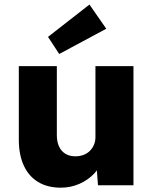

<svg xmlns="http://www.w3.org/2000/svg" viewBox="-20 -827 688 857"><path d="M251.3 10.7Q192 10.7 150.2 -14.7Q108.3 -40 86.2 -88Q64 -136 64 -203.7V-531.7H233.7V-224.3Q233.7 -194.3 243.5 -173.2Q253.3 -152 271.8 -140.7Q290.3 -129.3 316.7 -129.3Q336.3 -129.3 352.7 -135.5Q369 -141.7 380.8 -153.3Q392.7 -165 399.3 -180.7Q406 -196.3 406 -214.3V-531.7H575.7V0H417.3L409.3 -108.7L440.7 -120.7Q429.3 -83 401.5 -53.3Q373.7 -23.7 334.7 -6.5Q295.7 10.7 251.3 10.7ZM244.3 -586 194.3 -662.3 379.3 -806.7 454.3 -698.7Z"/></svg>

Font: Lexend Medium
Style: Regular
Weight: 500
Designer: Bonnie Shaver-Troup, Thomas Jockin
Foundry: Lexend
Version: Version 1.005